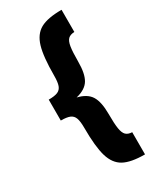

<svg xmlns="http://www.w3.org/2000/svg" viewBox="-225 -868 853 1035"><g transform="rotate(-30 201.0 -350.0)"><path d="M140 -512Q140 -630 158 -690.5Q176 -751 220.5 -775.5Q265 -800 352 -800V-662Q326 -661 313 -648.5Q300 -636 295 -605Q290 -574 290 -513Q290 -438 267.5 -401Q245 -364 186 -350Q245 -336 268 -299Q291 -262 291 -187Q291 -126 296 -95Q301 -64 314 -51.5Q327 -39 352 -38V100Q265 100 220.5 75.5Q176 51 158 -9.5Q140 -70 140 -188Q140 -228 132.5 -248.5Q125 -269 106 -277Q87 -285 50 -285V-415Q87 -415 106 -423Q125 -431 132.5 -451.5Q140 -472 140 -512Z"/></g></svg>

Font: Oak Sans Black
Style: Regular
Weight: 900
Designer: Erik Kennedy, Walven
Foundry: Erik Kennedy, Walven
Version: Version 1.000